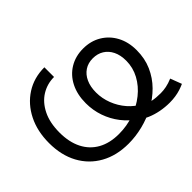

<svg xmlns="http://www.w3.org/2000/svg" viewBox="-153 -998 1269 1269"><g transform="rotate(-45 482.0 -363.5)"><path d="M795.4 12.2Q752.9 12.2 710.7 4.2Q668.5 -3.9 632.1 -19.5Q595.7 -35.2 569.8 -57.6Q518.1 -92.8 479.7 -142.3Q441.4 -191.9 420.7 -251.7Q399.9 -311.5 399.9 -377.4Q399.9 -458.5 430.7 -519Q461.4 -579.6 516.6 -612.8Q571.8 -646 642.6 -646Q714.4 -646 769.3 -613Q824.2 -580.1 855.2 -522.2Q886.2 -464.4 886.2 -388.2Q886.2 -310.5 858.2 -247.1Q830.1 -183.6 782.2 -135.3Q734.4 -86.9 673.1 -54.2Q611.8 -21.5 544.7 -4.9Q477.5 11.7 411.6 11.7Q299.8 11.7 216.6 -34.7Q133.3 -81.1 87.6 -165.3Q42 -249.5 42 -363.3Q42 -473.6 84.5 -558.3Q127 -643.1 202.1 -691.2Q277.3 -739.3 374.5 -739.3V-648.9Q310.1 -648.9 256.8 -616Q203.6 -583 171.9 -519Q140.1 -455.1 140.1 -363.3Q140.1 -273.9 172.4 -210.2Q204.6 -146.5 265.4 -112.5Q326.2 -78.6 411.6 -78.6Q486.3 -78.6 554 -102.3Q621.6 -126 674.3 -168.2Q727.1 -210.4 757.6 -266.8Q788.1 -323.2 788.1 -388.2Q788.1 -439.9 769.8 -477.3Q751.5 -514.6 718.8 -534.9Q686 -555.2 642.6 -555.2Q598.6 -555.2 566.2 -533.7Q533.7 -512.2 515.9 -472.9Q498 -433.6 498 -379.9Q498 -324.2 518.6 -271Q539.1 -217.8 576.4 -174.8Q613.8 -131.8 665 -106.4Q690.4 -87.4 721.9 -80.8Q753.4 -74.2 797.9 -74.2Q823.2 -74.2 850.3 -79.6Q877.4 -85 909.7 -98.6L939.9 -19Q920.9 -10.3 898.2 -2.9Q875.5 4.4 849.6 8.3Q823.7 12.2 795.4 12.2Z"/></g></svg>

Font: Inter Cardless Display
Style: Regular
Weight: 400
Designer: Rasmus Andersson
Foundry: rsms
Version: Version 4.001;git-9221beed3